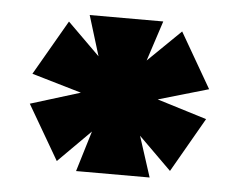

<svg xmlns="http://www.w3.org/2000/svg" viewBox="-37 -754 574 462"><g transform="rotate(5 250.0 -522.5)"><path d="M191.9 -613.8 162.1 -710.9H339.8L308.1 -613.8L387.2 -690.9L463.9 -558.1L342.8 -522.9L462.9 -485.8L387.2 -354L308.1 -432.1L339.8 -334H162.1L191.9 -432.1L113.8 -354L37.1 -485.8L157.2 -522.9L37.1 -558.1L113.8 -690.9Z"/></g></svg>

Font: LT Superior Black
Style: Regular
Weight: 900
Designer: Daniel Lyons
Foundry: LyonsType
Version: Version 2.005